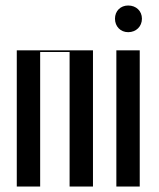

<svg xmlns="http://www.w3.org/2000/svg" viewBox="-20 -678 577 698"><path d="M41 -495V0H126V-489H233V0H318V-495Z M398 -610C398 -582 418 -561 446 -561C475 -561 496 -582 496 -610C496 -638 475 -658 446 -658C418 -658 398 -638 398 -610ZM403 -495V0H488V-495Z"/></svg>

Font: Moniqa SemBd Display
Style: Regular
Weight: 600
Designer: Rajesh Rajput
Foundry: Rajesh Rajput
Version: Version 1.000